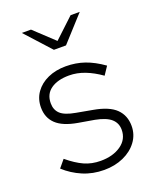

<svg xmlns="http://www.w3.org/2000/svg" viewBox="-134 -777 703 866"><g transform="rotate(-20 218.0 -344.0)"><path d="M216 10Q161 10 114 -10Q67 -30 30 -64L60 -100Q101 -66 136.5 -50Q172 -34 215 -34Q274 -34 312.5 -61Q351 -88 351 -134Q351 -166 328 -186.5Q305 -207 253 -217L177 -230Q107 -242 75 -272.5Q43 -303 43 -352Q43 -393 65 -424Q87 -455 125 -472Q163 -489 211 -489Q259 -489 301 -474.5Q343 -460 388 -428L362 -389Q324 -416 286.5 -430.5Q249 -445 211 -445Q156 -445 123.5 -422Q91 -399 91 -355Q91 -323 111.5 -304Q132 -285 183 -276L260 -262Q334 -249 366.5 -217Q399 -185 399 -135Q399 -93 374.5 -60Q350 -27 308.5 -8.5Q267 10 216 10ZM121 -698 216 -609 311 -698H355L245 -577H187L77 -698Z"/></g></svg>

Font: Red Hat Text VF
Style: Regular
Weight: 300
Designer: Pentagram, MCKL
Foundry: Pentagram, MCKL
Version: Version 1.023